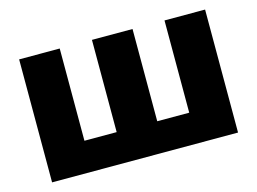

<svg xmlns="http://www.w3.org/2000/svg" viewBox="-75 -627 1008 754"><g transform="rotate(-15 429.5 -250.0)"><path d="M52 -500H217V-125H348V-500H513V-125H643V-500H808V0H52Z"/></g></svg>

Font: Moderustic
Style: Bold
Weight: 700
Designer: Tural Alisoy
Foundry: TAFT Foundry
Version: Version 2.120